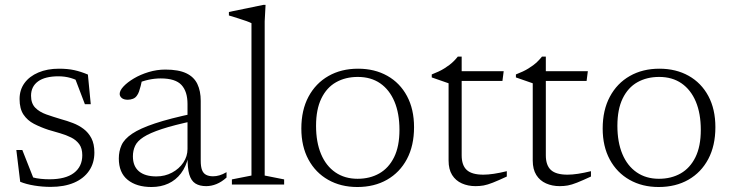

<svg xmlns="http://www.w3.org/2000/svg" viewBox="-20 -740 2934 770"><path d="M216.5 -464.5Q251 -464.5 277.5 -458.8Q304 -453 332.5 -441L344 -322H320.5L275.5 -440L316 -403.5Q287.5 -420.5 263.8 -427.2Q240 -434 215 -434Q160.5 -434 132.5 -413.5Q104.5 -393 104.5 -356Q104.5 -325.5 121.2 -308.2Q138 -291 165.5 -281.2Q193 -271.5 225 -262Q249 -255.5 272.5 -246.5Q296 -237.5 315.2 -223Q334.5 -208.5 346.5 -185.8Q358.5 -163 358.5 -128Q358.5 -86 337.2 -55Q316 -24 276.8 -7.2Q237.5 9.5 183.5 9.5Q150 9.5 117.8 4.2Q85.5 -1 61 -11L45.5 -138.5H69.5L120 -10.5L77 -41.5Q92.5 -34 109.2 -29.2Q126 -24.5 143.5 -22.8Q161 -21 178.5 -21Q243 -21 276.5 -46.5Q310 -72 310 -117.5Q310 -145 297.8 -161.8Q285.5 -178.5 265.5 -188.5Q245.5 -198.5 221.5 -205.5Q197.5 -212.5 173.5 -219.5Q142 -230 116 -243.5Q90 -257 74.2 -280.5Q58.5 -304 58.5 -343Q58.5 -379.5 78.2 -406.8Q98 -434 133.8 -449.2Q169.5 -464.5 216.5 -464.5Z M758.5 -285.5 757.5 -255.5Q677.5 -238.5 629 -222.5Q580.5 -206.5 555.5 -190.2Q530.5 -174 521.8 -155Q513 -136 513 -113Q513 -73.5 537.2 -53Q561.5 -32.5 607 -32.5Q641.5 -32.5 670 -47.8Q698.5 -63 715.2 -88Q732 -113 732 -142.5V-323Q732 -373 707.8 -399.2Q683.5 -425.5 624.5 -425.5Q600.5 -425.5 576 -420.2Q551.5 -415 523.5 -403L550.5 -423Q547.5 -408 544.2 -395.2Q541 -382.5 537.5 -372.8Q534 -363 529 -356.5Q523 -347.5 513 -343.8Q503 -340 492.5 -340Q476.5 -340 468.2 -347Q460 -354 460 -363.5Q460 -377 475.5 -393.5Q491 -410 517 -425.5Q543 -441 576 -451Q609 -461 643 -461Q696 -461 727 -446.2Q758 -431.5 771.5 -403.2Q785 -375 785 -335.5V-95.5Q785 -72 790.2 -58.2Q795.5 -44.5 806.8 -38.8Q818 -33 834.5 -33Q847 -33 860 -36.8Q873 -40.5 888.5 -49.5V-28Q868.5 -10 848 -1.8Q827.5 6.5 807 6.5Q780.5 6.5 763.5 -4.2Q746.5 -15 739 -40.8Q731.5 -66.5 732.5 -111.5L736 -113Q726.5 -72 705.8 -44.8Q685 -17.5 655 -3.8Q625 10 587.5 10Q527.5 10 492 -18.8Q456.5 -47.5 456.5 -104.5Q456.5 -133.5 467.5 -158Q478.5 -182.5 510 -203.8Q541.5 -225 601.2 -245Q661 -265 758.5 -285.5Z M1041.5 -36 1119.5 -20.5V0H910V-20.5L988.5 -36V-647Q982 -650.5 968.2 -655.5Q954.5 -660.5 936 -666.2Q917.5 -672 898 -678V-692L1036.5 -720.5H1045L1041.5 -654.5Z M1414 -23Q1463.5 -23 1501.2 -44.5Q1539 -66 1560.5 -109.5Q1582 -153 1582 -219Q1582 -285 1562 -332.5Q1542 -380 1504.8 -405.8Q1467.5 -431.5 1415 -431.5Q1365.5 -431.5 1327.8 -410.2Q1290 -389 1268.8 -345.2Q1247.5 -301.5 1247.5 -235.5Q1247.5 -170 1267.5 -122.2Q1287.5 -74.5 1325 -48.8Q1362.5 -23 1414 -23ZM1413 10Q1347 10 1296.2 -18.8Q1245.5 -47.5 1217 -100.2Q1188.5 -153 1188.5 -224.5Q1188.5 -298.5 1217.2 -352.2Q1246 -406 1297.2 -435.2Q1348.5 -464.5 1416 -464.5Q1482.5 -464.5 1533.2 -436Q1584 -407.5 1612.2 -354.8Q1640.5 -302 1640.5 -230Q1640.5 -156 1612 -102.2Q1583.5 -48.5 1532.2 -19.2Q1481 10 1413 10Z M1831.5 -117Q1831.5 -77 1852 -58.2Q1872.5 -39.5 1918.5 -39.5Q1937 -39.5 1960.5 -43Q1984 -46.5 2012.5 -53.5V-32Q1978 -16 1956.5 -7.5Q1935 1 1919.5 3.8Q1904 6.5 1887 6.5Q1857 6.5 1832.2 -4.5Q1807.5 -15.5 1793.2 -38.2Q1779 -61 1779 -96V-406L1711.5 -429.5V-441.5Q1726.5 -447.5 1739 -453.2Q1751.5 -459 1762.2 -465.8Q1773 -472.5 1782.2 -479.5Q1791.5 -486.5 1800 -495Q1808.5 -503.5 1816 -513H1831.5V-438.5ZM1804 -415.5 1804.5 -454.5H2000L1995 -415.5Z M2169 -117Q2169 -77 2189.5 -58.2Q2210 -39.5 2256 -39.5Q2274.5 -39.5 2298 -43Q2321.5 -46.5 2350 -53.5V-32Q2315.5 -16 2294 -7.5Q2272.5 1 2257 3.8Q2241.5 6.5 2224.5 6.5Q2194.5 6.5 2169.8 -4.5Q2145 -15.5 2130.8 -38.2Q2116.5 -61 2116.5 -96V-406L2049 -429.5V-441.5Q2064 -447.5 2076.5 -453.2Q2089 -459 2099.8 -465.8Q2110.5 -472.5 2119.8 -479.5Q2129 -486.5 2137.5 -495Q2146 -503.5 2153.5 -513H2169V-438.5ZM2141.5 -415.5 2142 -454.5H2337.5L2332.5 -415.5Z M2622.5 -23Q2672 -23 2709.8 -44.5Q2747.5 -66 2769 -109.5Q2790.5 -153 2790.5 -219Q2790.5 -285 2770.5 -332.5Q2750.5 -380 2713.2 -405.8Q2676 -431.5 2623.5 -431.5Q2574 -431.5 2536.2 -410.2Q2498.5 -389 2477.2 -345.2Q2456 -301.5 2456 -235.5Q2456 -170 2476 -122.2Q2496 -74.5 2533.5 -48.8Q2571 -23 2622.5 -23ZM2621.5 10Q2555.5 10 2504.8 -18.8Q2454 -47.5 2425.5 -100.2Q2397 -153 2397 -224.5Q2397 -298.5 2425.8 -352.2Q2454.5 -406 2505.8 -435.2Q2557 -464.5 2624.5 -464.5Q2691 -464.5 2741.8 -436Q2792.5 -407.5 2820.8 -354.8Q2849 -302 2849 -230Q2849 -156 2820.5 -102.2Q2792 -48.5 2740.8 -19.2Q2689.5 10 2621.5 10Z"/></svg>

Font: Newsreader 14pt Light
Style: Regular
Weight: 300
Designer: Hugues Gentile
Foundry: Production Type
Version: Version 1.003